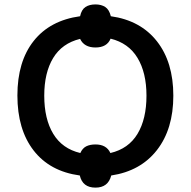

<svg xmlns="http://www.w3.org/2000/svg" viewBox="-20 -793 867 873"><path d="M768.1 -357.9Q768.1 -206.1 693.6 -110.6Q619.1 -15.1 485.8 4.9Q471.7 60.1 414.1 60.1Q355.5 60.1 342.8 4.9Q206.5 -13.7 132.8 -108.9Q59.1 -204.1 59.1 -358.9Q59.1 -513.2 133.1 -606.7Q207 -700.2 344.2 -719.2Q350.6 -749.5 368.7 -761.2Q386.7 -772.9 414.1 -772.9Q440.4 -772.9 458.5 -761.2Q476.6 -749.5 483.9 -719.2Q619.1 -700.2 693.6 -605.2Q768.1 -510.3 768.1 -357.9ZM181.2 -357.9Q181.2 -252 222.2 -184.3Q263.2 -116.7 345.2 -97.2Q355 -119.1 372.1 -127.7Q389.2 -136.2 414.1 -136.2Q464.4 -136.2 481.9 -97.2Q564.5 -116.7 605.2 -184.3Q646 -252 646 -357.9Q646 -462.4 605.2 -529.8Q564.5 -597.2 482.9 -617.2Q466.3 -577.1 414.1 -577.1Q362.8 -577.1 344.2 -616.2Q262.2 -596.2 221.7 -529.3Q181.2 -462.4 181.2 -357.9Z"/></svg>

Font: JBL Sans
Style: Semibold
Weight: 600
Version: Version 1.10